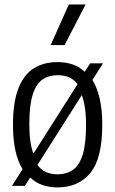

<svg xmlns="http://www.w3.org/2000/svg" viewBox="-20 -828 515 858"><path d="M393 -471Q414 -437 425.5 -387.5Q437 -338 437 -270.5Q437 -119.5 383.5 -55Q330 9.5 237.5 9.5Q201 9.5 170 -1Q139 -11.5 115 -35L91 2.5H33.5L81 -72Q60 -105.5 49 -154.5Q38 -203.5 38 -270Q38 -371.5 62.2 -433.2Q86.5 -495 131.2 -522.8Q176 -550.5 237.5 -550.5Q273.5 -550.5 304.2 -540.2Q335 -530 358.5 -507L383 -545H440.5ZM237.5 -492Q199 -492 170.5 -473Q142 -454 126.5 -406.2Q111 -358.5 111 -272Q111 -228.5 115.8 -196.2Q120.5 -164 129.5 -141.5L326.5 -451.5Q310 -474 287.5 -483Q265 -492 237.5 -492ZM237.5 -49Q276.5 -49 305 -68.2Q333.5 -87.5 349 -135.2Q364.5 -183 364.5 -268.5Q364.5 -313.5 359.5 -346.5Q354.5 -379.5 345.5 -403L147.5 -91Q164 -68 186.8 -58.5Q209.5 -49 237.5 -49ZM206.5 -626.5 287.5 -808H362.5L268.5 -626.5Z"/></svg>

Font: Encode Sans Condensed
Style: Regular
Weight: 400
Width: 3
Designer: Multiple Designers
Foundry: Impallari Type
Version: Version 3.000; ttfautohint (v1.8.3) -l 8 -r 50 -G 200 -x 14 